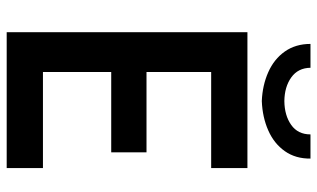

<svg xmlns="http://www.w3.org/2000/svg" viewBox="-207 -741 948 574"><g transform="rotate(90 267.0 -454.0)"><path d="M76.2 -719.7H482.4V-611.3H195.3V-418H435.5V-312.5H195.3V-108.4H482.4V0H76.2ZM111.3 -908.2H182.6Q183.1 -871.1 211.4 -850.8Q239.7 -830.6 282.2 -830.1Q325.2 -830.6 353.5 -850.6Q381.8 -870.6 381.8 -908.2H454.1Q454.6 -863.8 431.9 -831.5Q409.2 -799.3 369.9 -782Q330.6 -764.6 282.2 -762.7Q234.9 -764.6 195.8 -782Q156.7 -799.3 134 -831.5Q111.3 -863.8 111.3 -908.2Z"/></g></svg>

Font: Reddit Sans Vanilla SemiBold
Style: Regular
Weight: 600
Designer: Stephen Hutchings
Foundry: Reddit
Version: Version 1.013